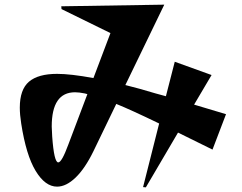

<svg xmlns="http://www.w3.org/2000/svg" viewBox="-20 -748 1040 824"><path d="M594 55 663 -218Q541 -277 479 -302L381 -99Q345 -25 304.5 14Q264 53 225 53Q174 53 133 -14.5Q92 -82 71 -218Q65 -256 65 -286Q65 -364 104.5 -397.5Q144 -431 225 -431Q283 -431 381 -413L454 -606L244 -709L243 -721L685 -728L518 -383Q575 -369 648 -347L692 -335L730 -483L888 -426L813 -299L950 -258L892 -106L744 -179L606 56ZM204 -162Q212 -51 230 -51Q245 -51 273 -127L355 -344L344 -347Q319 -352 302 -352Q202 -352 202 -205Q202 -192 204 -162Z"/></svg>

Font: Tiejili SC
Style: Regular
Weight: 400
Designer: Buernia
Foundry: Ershou Xiaoxi Press
Version: Version 1.100